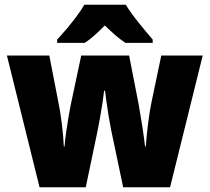

<svg xmlns="http://www.w3.org/2000/svg" viewBox="-20 -786 880 806"><path d="M446 -243Q441 -268 436 -298.5Q431 -329 427 -358Q423 -387 421 -405H417Q415 -385 410.5 -355.5Q406 -326 400.5 -295Q395 -264 390 -239L340 0H146L9 -553H187L225 -357Q233 -319 239.5 -266.5Q246 -214 248 -171H251Q253 -197 257.5 -230Q262 -263 267.5 -294.5Q273 -326 277 -346L321 -553H522L563 -343Q570 -304 577.5 -255Q585 -206 589 -171H592Q595 -214 601.5 -266.5Q608 -319 616 -357L657 -553H831L694 0H497ZM508 -766Q529 -732 561.5 -691.5Q594 -651 621 -620V-606H507Q485 -620 464.5 -638Q444 -656 420 -679Q396 -655 376.5 -637.5Q357 -620 336 -606H220V-620Q237 -638 259 -664Q281 -690 301.5 -717.5Q322 -745 334 -766Z"/></svg>

Font: Noto Sans Hebrew SemiCondensed Black
Style: Regular
Weight: 900
Width: 4
Designer: Ben Nathan
Foundry: Google LLC
Version: Version 3.001; ttfautohint (v1.8.4.7-5d5b)